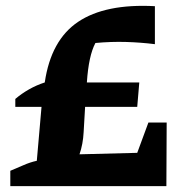

<svg xmlns="http://www.w3.org/2000/svg" viewBox="-20 -632 636 652"><path d="M15 0V-52Q37 -61 59.5 -71Q82 -81 105 -86L121 -269H32V-296Q53 -314 78.5 -328.5Q104 -343 132 -352Q153 -496 245.5 -558Q338 -620 506 -611V-482Q458 -488 408 -489.5Q358 -491 304 -486Q281 -443 275 -352H453L446 -269H269L264 -183Q262 -143 250 -108L446 -113L484 -216H546L545 0Z"/></svg>

Font: Piazzolla SC
Style: Bold
Weight: 700
Designer: Juan Pablo del Peral
Foundry: Huerta Tipografica
Version: Version 1.330